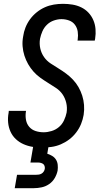

<svg xmlns="http://www.w3.org/2000/svg" viewBox="-20 -763 540 1003"><path d="M200 8Q174 8 149.5 4Q125 0 102.5 -10Q80 -20 62.5 -36.5Q45 -53 35 -75Q25 -97 22.5 -122.5Q20 -148 25 -174L26 -184H116L115 -178Q112 -156 116 -135.5Q120 -115 133 -100Q146 -85 166 -78.5Q186 -72 208 -72Q228 -72 249.5 -78.5Q271 -85 288 -99.5Q305 -114 314.5 -134.5Q324 -155 328 -175Q332 -201 326 -226Q320 -251 306.5 -270.5Q293 -290 272.5 -303.5Q252 -317 231 -330Q210 -343 190.5 -357Q171 -371 155 -389Q139 -407 127 -428Q115 -449 107.5 -472.5Q100 -496 98 -521.5Q96 -547 101 -573Q104 -596 113 -619Q122 -642 137 -662.5Q152 -683 172 -699Q192 -715 214.5 -725Q237 -735 261 -739Q285 -743 309 -743Q334 -743 358.5 -739Q383 -735 404.5 -724.5Q426 -714 442 -697Q458 -680 467.5 -658Q477 -636 479 -611Q481 -586 477 -561L475 -551H385L386 -557Q389 -578 386 -598Q383 -618 371.5 -633.5Q360 -649 341 -656Q322 -663 301 -663Q282 -663 261.5 -656Q241 -649 225.5 -634Q210 -619 201.5 -599.5Q193 -580 189 -560Q185 -534 190.5 -509.5Q196 -485 210 -465Q224 -445 244.5 -431.5Q265 -418 285.5 -405.5Q306 -393 325.5 -378.5Q345 -364 361.5 -346.5Q378 -329 390 -308Q402 -287 409.5 -263.5Q417 -240 419 -214.5Q421 -189 417 -163Q413 -139 403.5 -115.5Q394 -92 378 -71Q362 -50 341.5 -34.5Q321 -19 297.5 -9Q274 1 249 4.5Q224 8 200 8ZM57 220 69 150H169Q176 150 183 149Q190 148 197 144Q204 140 208.5 133Q213 126 214 119Q215 112 213 105Q211 98 206 94Q201 90 193.5 88Q186 86 179 86H139L166 -72H246L227 40Q240 44 252.5 51.5Q265 59 272.5 71Q280 83 281.5 98Q283 113 281 128Q277 148 266 167Q255 186 237 198.5Q219 211 198 215.5Q177 220 157 220Z"/></svg>

Font: Iosevka Term Curly Md Obl
Style: Regular
Weight: 500
Italic angle: -9°
Designer: Belleve Invis
Foundry: Belleve Invis
Version: Version 32.3.0